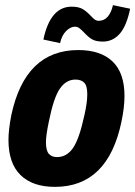

<svg xmlns="http://www.w3.org/2000/svg" viewBox="-20 -717 527 748"><path d="M13 -172Q13 -211 24 -268Q78 -522 285 -522Q372 -522 418.5 -477.5Q465 -433 465 -343Q465 -299 453 -242Q400 11 194 11Q107 11 60 -35Q13 -81 13 -172ZM309 -269Q320 -317 320 -350Q320 -383 308 -395Q296 -407 274 -407Q238 -407 213.5 -372Q189 -337 170 -242Q159 -189 159 -163Q159 -130 170.5 -117.5Q182 -105 202 -105Q240 -105 264.5 -140.5Q289 -176 309 -269ZM306 -592Q295 -603 288 -608Q281 -613 272 -613Q255 -613 238 -596.5Q221 -580 214 -549L149 -563Q176 -691 259 -691Q286 -691 301.5 -682Q317 -673 333 -656Q342 -646 349 -641Q356 -636 365 -636Q386 -636 400 -652.5Q414 -669 420 -697L487 -683Q473 -615 446 -585Q419 -555 381 -555Q353 -555 337.5 -564.5Q322 -574 306 -592Z"/></svg>

Font: Decalotype ExtraBold Italic
Style: Regular
Weight: 800
Italic angle: -12°
Designer: Alfredo Marco Pradil
Foundry: Alfredo Marco Pradil
Version: Version 1.0